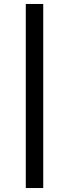

<svg xmlns="http://www.w3.org/2000/svg" viewBox="-20 -832 348 968"><path d="M198 -812V116H110V-812Z"/></svg>

Font: Amiko
Style: Regular
Weight: 400
Designer: Pablo Impallari, Rodrigo Fuenzalida, Andres Torresi
Foundry: Impallari Type
Version: Version 1.001; ttfautohint (v1.3)